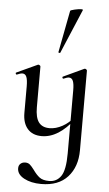

<svg xmlns="http://www.w3.org/2000/svg" viewBox="-65 -772 619 1094"><g transform="rotate(5 244.5 -225.0)"><path d="M233 -40Q269 -40 306.5 -60.5Q344 -81 369 -115L374 -104Q288 9 192 9Q140 9 111.5 -23.5Q83 -56 83 -114V-266Q83 -303 76 -320Q69 -337 53 -337Q41 -337 21 -328H19Q16 -328 14.5 -333Q13 -338 16 -339L135 -394L138 -395Q142 -395 146.5 -392Q151 -389 151 -385V-152Q151 -94 171 -67Q191 -40 233 -40ZM213 281Q155 281 115 259.5Q75 238 75 203Q75 186 86 176.5Q97 167 113 167Q129 167 139.5 176Q150 185 164 204Q183 231 202 245.5Q221 260 257 260Q300 260 324.5 224.5Q349 189 349 94V-266Q349 -303 342 -320Q335 -337 319 -337Q308 -337 288 -328H286Q283 -328 281.5 -333Q280 -338 283 -339L401 -394L405 -395Q408 -395 412.5 -392Q417 -389 417 -385V70Q417 165 364.5 223Q312 281 213 281ZM253 -472Q250 -472 247.5 -473.5Q245 -475 246 -476L292 -716Q293 -720 316.5 -725.5Q340 -731 355 -731Q365 -731 364 -727L257 -474Q257 -472 253 -472Z"/></g></svg>

Font: Cormorant Infant Medium
Style: Regular
Weight: 500
Designer: Christian Thalmann (Catharsis Fonts)
Foundry: Catharsis Fonts
Version: Version 4.000